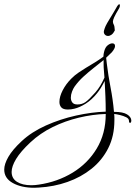

<svg xmlns="http://www.w3.org/2000/svg" viewBox="-260 -519 641 908"><path d="M304 -499Q307 -499 307 -493Q307 -487 304 -481Q286 -451 280 -437.5Q274 -424 274 -417Q274 -409 278 -402.5Q282 -396 283 -375Q276 -361 267.5 -355Q259 -349 251 -349Q241 -349 235 -356.5Q229 -364 232 -375Q235 -386 239.5 -396Q244 -406 260 -432Q268 -444 277 -460Q286 -476 295 -491Q301 -499 304 -499ZM-98 369Q-159 369 -199.5 346.5Q-240 324 -240 283Q-240 257 -220.5 223Q-201 189 -158 149Q-111 105 -43 74.5Q25 44 99.5 27.5Q174 11 240 9Q240 -27 238.5 -63.5Q237 -100 235 -136Q217 -100 199 -78Q174 -47 145.5 -29Q117 -11 92 -5Q76 -1 61 -1Q39 -1 30 -11Q21 -21 21 -37Q21 -62 36.5 -92Q52 -122 77 -147Q94 -164 110.5 -175Q127 -186 146 -198Q171 -213 189 -224Q207 -235 229 -251Q229 -257 230 -263Q231 -269 232 -273Q237 -295 249 -304.5Q261 -314 271 -314Q284 -314 284 -301Q284 -290 269 -272L242 -246L245 -219Q252 -161 263 -104.5Q274 -48 279 10H280Q322 10 341 22Q360 34 361 50Q361 62 355 62Q350 62 350 53Q350 42 337 35.5Q324 29 307.5 25Q291 21 280 20Q281 27 281 34.5Q281 42 281 50Q281 124 252 181.5Q223 239 173 279Q123 319 59 341.5Q-5 364 -76 368Q-81 368 -87 368.5Q-93 369 -98 369ZM106 -25Q128 -25 144.5 -36.5Q161 -48 191 -82Q204 -97 214 -113.5Q224 -130 234 -152Q233 -168 231.5 -184Q230 -200 230 -215V-235L181 -196Q157 -177 134.5 -156.5Q112 -136 93 -110Q86 -100 80.5 -85.5Q75 -71 75 -57Q75 -44 82 -34.5Q89 -25 106 -25ZM-112 357Q-95 357 -76 354Q12 341 83.5 297.5Q155 254 197.5 183.5Q240 113 240 21V20Q177 22 112.5 37.5Q48 53 -11 82Q-70 111 -116 154Q-163 198 -184 233Q-205 268 -205 294Q-205 325 -179.5 341Q-154 357 -112 357Z"/></svg>

Font: Grey Qo
Style: Regular
Weight: 400
Designer: Robert E. Leuschke
Foundry: Robert E. Leuschke
Version: Version 2.010